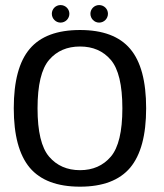

<svg xmlns="http://www.w3.org/2000/svg" viewBox="-20 -714 632 739"><path d="M288 4.5C375.5 4.5 440 -20 481 -68.5C522 -117.5 542.5 -193.5 542.5 -297.5C542.5 -401.5 522 -478 481 -526C440 -574.5 375.5 -598.5 288 -598.5C200 -598.5 135.5 -574.5 94.5 -526C53.5 -478 33 -401.5 33 -297.5C33 -193.5 53.5 -117.5 94.5 -68.5C135.5 -20 200 4.5 288 4.5ZM288 -59C238.5 -59 198.5 -76.5 169 -111C139.5 -145.5 124.5 -207.5 124.5 -297C124.5 -387 139.5 -449 169 -483.5C198.5 -518 238.5 -535 288 -535C337.5 -535 377 -518 406.5 -483.5C436 -449 451 -387 451 -297C451 -207.5 436 -145.5 406.5 -111C377 -76.5 337.5 -59 288 -59ZM213 -627C232 -627 247 -642.5 247 -661C247 -679.5 232 -694.5 213 -694.5C194.5 -694.5 179.5 -679.5 179.5 -661C179.5 -642.5 194.5 -627 213 -627ZM361.5 -627C380.5 -627 395.5 -642.5 395.5 -661C395.5 -679.5 380.5 -694.5 361.5 -694.5C343 -694.5 328 -679.5 328 -661C328 -642.5 343 -627 361.5 -627Z"/></svg>

Font: Anybody
Style: Regular
Weight: 400
Designer: Tyler Finck
Foundry: Etcetera Type Company
Version: Version 1.110